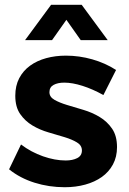

<svg xmlns="http://www.w3.org/2000/svg" viewBox="-20 -778 539 804"><path d="M318 -610 258 -695 198 -610H85L194 -758H322L431 -610ZM256 -545Q312 -545 366.5 -529.5Q421 -514 466 -485L413 -380Q368 -405 325.5 -418.5Q283 -432 249 -432Q222 -432 204.5 -422.5Q187 -413 187 -392Q187 -372 208 -360Q229 -348 260.5 -338.5Q292 -329 329 -318Q366 -307 397.5 -288Q429 -269 449.5 -239Q470 -209 470 -162Q470 -121 453 -89.5Q436 -58 406.5 -37Q377 -16 337 -5Q297 6 251 6Q185 6 124.5 -13Q64 -32 18 -69L68 -173Q110 -141 160 -123.5Q210 -106 255 -106Q284 -106 303.5 -116Q323 -126 323 -148Q323 -169 302.5 -181.5Q282 -194 251 -203.5Q220 -213 183.5 -223.5Q147 -234 116 -252.5Q85 -271 64.5 -300.5Q44 -330 44 -377Q44 -419 60.5 -450.5Q77 -482 106 -503Q135 -524 173.5 -534.5Q212 -545 256 -545Z"/></svg>

Font: Montserrat Semi Bold
Style: Regular
Weight: 600
Designer: Julieta Ulanovsky
Foundry: Julieta Ulanovsky
Version: Version 3.001 September 28, 2015